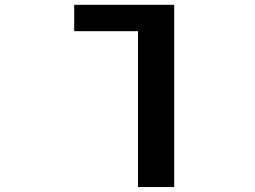

<svg xmlns="http://www.w3.org/2000/svg" viewBox="-20 -543 1040 782"><path d="M689.5 -523.4V218.8H542V-416H282.2V-523.4Z"/></svg>

Font: Gen Shin Gothic Monospace Bold
Style: Bold
Weight: 700
Designer: [Source Han Sans]
Ryoko NISHIZUKA  (kana & ideographs); Paul D. Hunt (Latin, Greek & Cyrillic); Wenlong ZHANG  (bopomofo
Version: Version 1.002.20150607